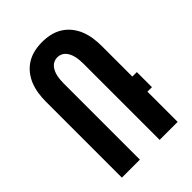

<svg xmlns="http://www.w3.org/2000/svg" viewBox="-217 -838 935 935"><g transform="rotate(-45 250.0 -371.0)"><path d="M58 0V-524Q58 -551 62 -578.5Q66 -606 76 -631.5Q86 -657 103.5 -679Q121 -701 144.5 -715.5Q168 -730 195 -736Q222 -742 250 -742Q278 -742 305 -736Q332 -730 355.5 -715.5Q379 -701 396.5 -679Q414 -657 424 -631.5Q434 -606 438 -578.5Q442 -551 442 -524V-312H473V-208H442V0H318V-524Q318 -536 317 -548.5Q316 -561 313.5 -573Q311 -585 306 -596.5Q301 -608 293 -617.5Q285 -627 273.5 -632Q262 -637 250 -637Q238 -637 226.5 -632Q215 -627 207 -617.5Q199 -608 194 -596.5Q189 -585 186.5 -573Q184 -561 183 -548.5Q182 -536 182 -524V0Z"/></g></svg>

Font: Iosevka Term Curly Extrabold
Style: Regular
Weight: 800
Designer: Belleve Invis
Foundry: Belleve Invis
Version: Version 32.3.0